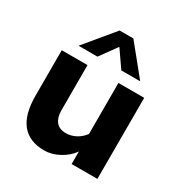

<svg xmlns="http://www.w3.org/2000/svg" viewBox="-166 -831 923 968"><g transform="rotate(30 295.0 -347.0)"><path d="M50 -208V-472H200V-208Q200 -167 219 -143.5Q238 -120 276 -120Q306 -120 333.5 -134.5Q361 -149 380 -175V-472H530V0H380V-73Q354 -36 311 -13Q268 10 226 10Q50 10 50 -208ZM471 -534H361L293 -632L222 -534H112L253 -704H333Z"/></g></svg>

Font: Madhuban Bold
Style: Regular
Weight: 700
Designer: jaikishan Patel
Foundry: MagicType
Version: Version 1.000